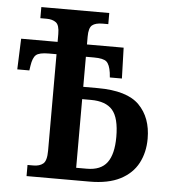

<svg xmlns="http://www.w3.org/2000/svg" viewBox="-52 -761 710 808"><g transform="rotate(5 303.5 -357.0)"><path d="M90 0V-47H115Q141 -47 156 -59.5Q171 -72 171 -114V-522H138Q98 -522 84.5 -510Q71 -498 66 -464L63 -444H12L17 -574H171V-607Q171 -645 156 -656Q141 -667 117 -667H90V-714H377V-667H353Q323 -667 309 -655.5Q295 -644 295 -607V-574H450L454 -444H403L401 -464Q396 -498 382.5 -510Q369 -522 329 -522H295V-395H356Q480 -395 532 -342.5Q584 -290 584 -201Q584 -143 560 -97.5Q536 -52 485.5 -26Q435 0 356 0ZM340 -53Q399 -53 425.5 -88.5Q452 -124 452 -197Q452 -277 423.5 -310Q395 -343 332 -343H295V-53Z"/></g></svg>

Font: Noto Serif Condensed SemiBold
Style: Regular
Weight: 600
Width: 3
Designer: Monotype Design Team
Foundry: Monotype Imaging Inc.
Version: Version 2.013